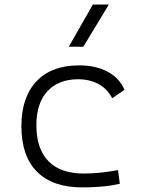

<svg xmlns="http://www.w3.org/2000/svg" viewBox="-20 -815 626 845"><path d="M342.8 9.8Q211.9 9.8 143.1 -58.8Q74.2 -127.4 74.2 -259.8Q74.2 -386.7 140.4 -457Q206.5 -527.3 329.1 -527.3Q401.9 -527.3 453.9 -499.3Q505.9 -471.2 527.8 -419.9L474.1 -382.8Q449.2 -427.7 410.4 -447Q371.6 -466.3 325.2 -466.3Q237.8 -466.3 189 -413.8Q140.1 -361.3 140.1 -264.6Q140.1 -159.7 193.4 -105.5Q246.6 -51.3 348.1 -51.3Q386.7 -51.3 424.8 -55.4Q462.9 -59.6 499.5 -66.4L507.3 -6.3Q467.3 2.9 425.3 6.3Q383.3 9.8 342.8 9.8ZM282.7 -609.4 388.7 -794.9H459L346.7 -609.4Z"/></svg>

Font: Cascadia Code NF Light
Style: Regular
Weight: 300
Monospace: yes
Designer: Aaron Bell
Foundry: Saja Typeworks
Version: Version 2404.023; ttfautohint (v1.8.4)